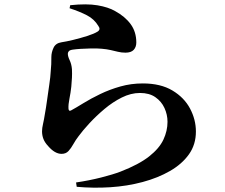

<svg xmlns="http://www.w3.org/2000/svg" viewBox="-20 -809 1040 886"><path d="M331 33Q392 24 447 10Q502 -4 536 -17Q621 -50 668 -87Q715 -124 734 -164.5Q753 -205 753 -247Q753 -280 739 -310.5Q725 -341 697 -360.5Q669 -380 626 -380Q584 -380 542 -359Q500 -338 462 -306Q424 -274 393 -240.5Q362 -207 343 -181Q329 -163 318.5 -144Q308 -125 296 -112Q284 -99 264 -99Q233 -99 202 -135Q187 -151 180.5 -167.5Q174 -184 174 -203Q174 -218 178.5 -237Q183 -256 188 -288Q192 -309 197 -345.5Q202 -382 207.5 -419Q213 -456 214 -479Q216 -499 216.5 -512.5Q217 -526 217 -546Q217 -567 227 -588.5Q237 -610 264 -614Q285 -617 318 -625Q351 -633 382.5 -643Q414 -653 430 -663Q446 -673 434 -689Q415 -721 381 -738.5Q347 -756 301 -771L304 -785Q380 -793 430 -784.5Q480 -776 511 -758Q557 -733 583 -697.5Q609 -662 609 -613Q609 -592 597 -579Q585 -566 559 -566Q541 -566 524.5 -570Q508 -574 490.5 -578Q473 -582 450 -584Q428 -586 401 -585.5Q374 -585 351.5 -583.5Q329 -582 316 -580Q302 -578 297.5 -572.5Q293 -567 293 -561Q293 -549 301.5 -531Q310 -513 312 -490Q313 -468 312 -450Q311 -432 309 -409Q306 -381 300.5 -354Q295 -327 296 -308Q297 -293 309 -300Q331 -312 365 -333Q399 -354 442.5 -375Q486 -396 535.5 -410Q585 -424 639 -424Q721 -424 775.5 -391.5Q830 -359 857 -308Q884 -257 884 -202Q884 -142 852 -97Q820 -52 764.5 -20Q709 12 638 31Q567 50 489 55Q411 60 334 53Z"/></svg>

Font: Noto Serif JP ExtraLight ExtraBold
Style: Regular
Weight: 800
Version: Version 2.003-H1;hotconv 1.1.1;makeotfexe 2.6.0